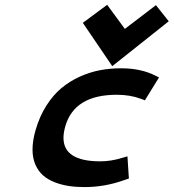

<svg xmlns="http://www.w3.org/2000/svg" viewBox="-20 -760 714 790"><path d="M126.5 -225.1Q142.6 -280.8 170.4 -324.7Q198.2 -368.7 232.4 -397.2Q266.6 -425.8 308.3 -444.6Q350.1 -463.4 391.8 -471.2Q433.6 -479 478.5 -479Q560.1 -479 619.6 -448.7L634.3 -441.4L576.2 -347.2L559.6 -353.5Q515.6 -370.1 460.4 -370.1Q285.6 -370.1 248.5 -239.7Q241.2 -213.4 241.2 -192.9Q241.2 -96.2 392.6 -96.2Q437.5 -96.2 483.9 -110.8L504.4 -116.7L510.3 -25.4L490.2 -18.6Q410.6 9.8 327.6 9.8Q292.5 9.8 262.2 5.1Q231.9 0.5 204.1 -10.5Q176.3 -21.5 156.7 -38.8Q137.2 -56.2 125.5 -83Q113.8 -109.9 113.8 -144.5Q113.8 -181.2 126.5 -225.1ZM441.9 -487.8 320.8 -666 420.9 -740.2 493.7 -641.1 621.6 -738.8 674.3 -672.4Z"/></svg>

Font: Cantarell
Style: Bold Italic
Weight: 700
Italic angle: -16°
Designer: Dave Crossland
Version: Version 1.004